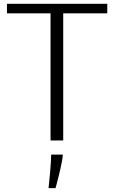

<svg xmlns="http://www.w3.org/2000/svg" viewBox="-20 -730 594 998"><path d="M242.7 0V-660.6H16.1V-710.4H537.6V-660.6H308.6V0ZM232.4 248Q232.4 248 233.6 234.9Q234.9 221.7 237.1 200.7Q239.3 179.7 241.2 156Q243.2 132.3 244.6 110.4Q246.1 88.4 246.1 73.7H306.2V76.2Q306.2 85.9 302.5 106.4Q298.8 127 293.2 151.1Q287.6 175.3 282 197.5Q276.4 219.7 272.5 233.9Q268.6 248 268.6 248Z"/></svg>

Font: Comme ExtraLight
Style: Regular
Weight: 250
Version: Version 1.000;gftools[0.9.27]